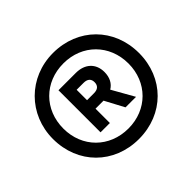

<svg xmlns="http://www.w3.org/2000/svg" viewBox="-165 -918 1136 1136"><g transform="rotate(-45 403.0 -350.0)"><path d="M403 10C611 10 763 -142 763 -350C763 -558 611 -710 403 -710C199 -710 43 -554 43 -350C43 -142 195 10 403 10ZM403 -78C245 -78 130 -193 130 -350C130 -508 245 -623 403 -623C560 -623 675 -508 675 -350C675 -193 560 -78 403 -78ZM270 -179H348V-299H415L479 -179H567L489 -317C521 -336 539 -370 539 -415C539 -486 491 -531 415 -531H270ZM348 -370V-457H406C438 -457 455 -442 455 -414C455 -385 438 -370 406 -370Z"/></g></svg>

Font: Fixel Display Medium
Style: Regular
Weight: 500
Designer: AlfaBravo + MacPaw
Foundry: Kyrylo Tkachov, Marchela Mozhyna, Serhii Makarenko, Maria Weinstein, Zakhar Kryvoshyya
Version: Version 1.211